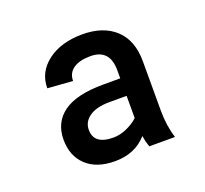

<svg xmlns="http://www.w3.org/2000/svg" viewBox="-78 -812 602 564"><g transform="rotate(-20 223.5 -529.5)"><path d="M301.8 -344.2Q295.9 -360.8 293 -379.4Q255.9 -337.4 193.4 -337.4Q135.3 -337.4 103.5 -367.7Q71.8 -397.9 71.8 -448.2Q71.8 -502.4 112.5 -531.7Q153.3 -561 237.3 -561H290V-586.4Q290 -652.3 229.5 -652.3Q195.8 -652.3 176.5 -639.2Q157.2 -626 157.2 -601.1L78.6 -606.9Q78.6 -657.2 120.6 -689Q162.6 -720.7 229.5 -720.7Q294.4 -720.7 332 -685.8Q369.6 -650.9 369.6 -585.4V-431.2Q369.6 -383.8 382.3 -344.2ZM212.4 -404.3Q233.4 -404.3 254.9 -414.1Q276.4 -423.8 290 -437V-506.3H235.4Q194.8 -505.9 173.1 -490.5Q151.4 -475.1 151.4 -450.2Q151.4 -404.3 212.4 -404.3Z"/></g></svg>

Font: Vazir UI
Style: Regular-UI
Weight: 400
Designer: Saber Rastikerdar
Foundry: Saber Rastikerdar
Version: Version 30.1.0